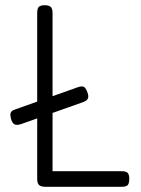

<svg xmlns="http://www.w3.org/2000/svg" viewBox="-20 -707 542 738"><path d="M61 -230Q46 -225 37 -228.5Q28 -232 23 -248Q18 -265 21 -273.5Q24 -282 40 -287L280 -372Q295 -377 302.5 -373Q310 -369 316 -352Q322 -336 317.5 -327.5Q313 -319 298 -314ZM155 11Q143 11 136 8Q129 5 126 -1.5Q123 -8 123 -19V-656Q123 -668 125.5 -674.5Q128 -681 134.5 -684Q141 -687 152 -687Q163 -687 169.5 -684Q176 -681 179 -674.5Q182 -668 182 -657V-49H447Q458 -49 464.5 -46.5Q471 -44 474 -37.5Q477 -31 477 -20Q477 -9 474.5 -2Q472 5 466 8Q460 11 449 11Z"/></svg>

Font: Fredoka SemiCondensed Light
Style: Regular
Weight: 300
Width: 4
Designer: Ben Nathan
Foundry: Milena B. Brandão, Ben Nathan
Version: Version 2.001